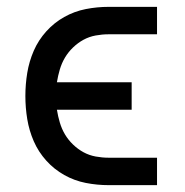

<svg xmlns="http://www.w3.org/2000/svg" viewBox="-20 -540 540 560"><path d="M297 0Q263 0 230 -6.5Q197 -13 167.5 -29.5Q138 -46 115 -71.5Q92 -97 78.5 -128Q65 -159 59.5 -192.5Q54 -226 54 -260Q54 -294 59.5 -327.5Q65 -361 78.5 -392Q92 -423 115 -448.5Q138 -474 167.5 -490.5Q197 -507 230 -513.5Q263 -520 297 -520H438V-440H297Q278 -440 259 -436.5Q240 -433 223.5 -424Q207 -415 193 -401.5Q179 -388 169.5 -372Q160 -356 154.5 -337.5Q149 -319 146 -300H364V-220H146Q149 -201 154.5 -182.5Q160 -164 169.5 -148Q179 -132 193 -118.5Q207 -105 223.5 -96Q240 -87 259 -83.5Q278 -80 297 -80H438V0Z"/></svg>

Font: Iosevka SS04 Medium
Style: Regular
Weight: 500
Monospace: yes
Designer: Belleve Invis
Foundry: Belleve Invis
Version: Version 19.0.0; ttfautohint (v1.8.4)